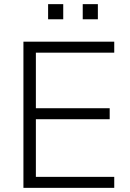

<svg xmlns="http://www.w3.org/2000/svg" viewBox="-20 -906 625 926"><path d="M93 0ZM93 0ZM93 0V-705H531V-652H153V-384H509V-331H153V-53H531V0ZM379 -813V-886H452V-813ZM212 -813V-886H285V-813Z"/></svg>

Font: Winston Light
Style: Regular
Weight: 300
Designer: Original fonts by Vernon Adams / Changes by Cristiano Sobral
Foundry: Original fonts by Vernon Adams / Changes by Cristiano Sobral
Version: Version 2.503;July 17, 2020;FontCreator 13.0.0.2655 64-bit